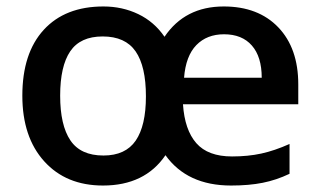

<svg xmlns="http://www.w3.org/2000/svg" viewBox="-20 -570 1000 600"><path d="M702.1 9.8Q564.9 9.8 497.1 -85Q432.6 9.8 301.8 9.8Q186.5 9.8 118.2 -65.9Q49.8 -141.6 49.8 -271Q49.8 -403.8 116.7 -476.8Q183.6 -549.8 303.2 -549.8Q362.3 -549.8 412.1 -525.9Q461.9 -502 494.1 -455.1Q558.1 -549.8 679.2 -549.8Q787.1 -549.8 849.6 -484.6Q912.1 -419.4 912.1 -306.2V-244.1H551.8Q557.1 -164.1 593.5 -122.6Q629.9 -81.1 705.1 -81.1Q754.9 -81.1 796.4 -90.1Q837.9 -99.1 884.8 -120.1V-26.9Q843.8 -7.3 801 1.2Q758.3 9.8 702.1 9.8ZM168 -271Q168 -178.7 200 -131.3Q231.9 -84 303.2 -84Q372.1 -84 404.1 -130.6Q436 -177.2 436 -269Q436 -362.8 403.8 -409.4Q371.6 -456.1 300.8 -456.1Q231 -456.1 199.5 -409.7Q168 -363.3 168 -271ZM680.2 -462.9Q626.5 -462.9 593.5 -429Q560.5 -395 555.2 -327.1H797.9Q797.9 -392.6 767.1 -427.7Q736.3 -462.9 680.2 -462.9Z"/></svg>

Font: JBL Sans
Style: Semibold
Weight: 600
Version: Version 1.10